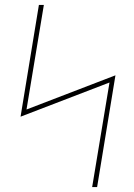

<svg xmlns="http://www.w3.org/2000/svg" viewBox="-20 -755 540 775"><path d="M352 0 422 -422 63 -284 137 -735H157L87 -313L446 -451L372 0Z"/></svg>

Font: Iosevka SS04 Thin Oblique
Style: Regular
Weight: 100
Italic angle: -9°
Monospace: yes
Designer: Belleve Invis
Foundry: Belleve Invis
Version: Version 19.0.0; ttfautohint (v1.8.4)